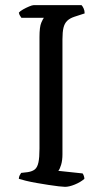

<svg xmlns="http://www.w3.org/2000/svg" viewBox="-20 -724 400 744"><path d="M232 0Q225 0 207.5 -2Q190 -4 167.5 -7.5Q145 -11 122 -15Q99 -19 80.5 -23.5Q62 -28 53 -31Q53 -38 56 -44Q59 -50 62 -54L88 -57Q106 -60 115.5 -68Q125 -76 129 -95Q133 -114 133 -148V-580Q133 -620 140 -636Q147 -652 150 -655H63Q61 -659 58 -662.5Q55 -666 53 -675Q58 -681 69.5 -687.5Q81 -694 93 -699Q105 -704 110 -704H296Q300 -700 304 -691.5Q308 -683 308 -672L268 -659Q250 -653 240 -643Q230 -633 226 -616.5Q222 -600 222 -572V-126Q222 -103 217 -86Q212 -69 206 -62L300 -52Q302 -50 304.5 -43.5Q307 -37 307 -31Q292 -18 270 -9Q248 0 232 0Z"/></svg>

Font: Texturina 12pt Light
Style: Regular
Weight: 300
Designer: Guillermo Torres Carreño
Foundry: Omnibus-Type
Version: Version 1.002